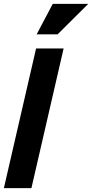

<svg xmlns="http://www.w3.org/2000/svg" viewBox="-29 -970 475 990"><path d="M-9 0 157 -720H299L133 0ZM268 -793H160L243 -950H426Z"/></svg>

Font: Instrument Sans Condensed
Style: Bold Italic
Weight: 700
Width: 3
Italic angle: -13°
Designer: Rodrigo Fuenzalida
Foundry: fragTYPE
Version: Version 1.000;gftools[0.9.28]